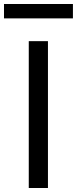

<svg xmlns="http://www.w3.org/2000/svg" viewBox="-42 -941 385 961"><path d="M102 0V-735H198V0ZM-22 -849V-921H323V-849Z"/></svg>

Font: Iosevka Aile Medium
Style: Regular
Weight: 500
Designer: Belleve Invis
Foundry: Belleve Invis
Version: Version 27.3.5; ttfautohint (v1.8.4)